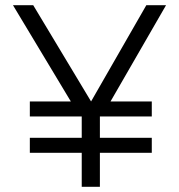

<svg xmlns="http://www.w3.org/2000/svg" viewBox="-20 -720 690 740"><path d="M95 -189H295V-271H95V-329H253L30 -700H108L331 -329L544 -700H620L406 -329H565V-271H365V-189H565V-131H365V0H295V-131H95Z"/></svg>

Font: PT Root UI
Style: Regular
Weight: 400
Designer: Vitaly Kuzmin
Foundry: ParaType Ltd.
Version: Version 2.001G